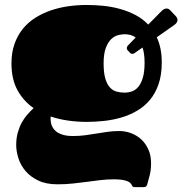

<svg xmlns="http://www.w3.org/2000/svg" viewBox="-20 -537 731 769"><path d="M327.1 -48.8Q290 -48.8 253.4 -54Q216.8 -59.1 183.1 -70.3Q182.6 -67.9 182.6 -65.7Q182.6 -63.5 182.6 -61Q182.6 -46.4 187.5 -33.9Q192.4 -21.5 202.9 -12.2Q213.4 -2.9 230.5 2.4Q247.6 7.8 272 7.8Q298.8 7.8 321.8 4.6Q344.7 1.5 366.7 -2.2Q388.7 -5.9 410.9 -9Q433.1 -12.2 458 -12.2Q481.9 -12.2 504.9 -3.7Q527.8 4.9 545.7 21.2Q563.5 37.6 574.2 61.5Q585 85.4 585 116.2Q585 143.6 579.8 164.1Q574.7 184.6 569.3 203.1Q568.4 205.6 565.7 209Q563 212.4 555.7 212.4H519.5Q512.7 212.4 510.7 209.2Q508.8 206.1 507.8 204.1Q498.5 181.2 436 181.2Q409.2 181.2 382.8 184.3Q356.4 187.5 329.1 191.2Q301.8 194.8 272.2 198Q242.7 201.2 210 201.2Q164.6 201.2 133.1 186Q101.6 170.9 82 147.7Q62.5 124.5 53.7 96.7Q44.9 68.8 44.9 43.9Q44.9 17.1 51 -5.1Q57.1 -27.3 66.9 -45.4Q76.7 -63.5 89.4 -77.9Q102.1 -92.3 114.7 -104Q74.7 -131.3 50.3 -175.3Q25.9 -219.2 25.9 -283.2Q25.9 -326.7 38.1 -361.1Q50.3 -395.5 71.5 -421.6Q92.8 -447.8 121.6 -465.8Q150.4 -483.9 183.8 -495.4Q217.3 -506.8 253.9 -512Q290.5 -517.1 327.1 -517.1Q359.9 -517.1 394 -513.7Q428.2 -510.3 460.7 -501.2Q493.2 -492.2 522.2 -477.1Q551.3 -461.9 573.7 -438.5L627 -492.7Q632.3 -498 637.5 -500.5Q642.6 -502.9 647 -502.9Q654.8 -502.9 661.1 -496.6L685.1 -471.2Q690.9 -464.4 690.9 -457Q690.9 -446.3 678.7 -437.5L607.9 -387.7Q617.7 -366.7 622.8 -341.8Q627.9 -316.9 627.9 -287.1Q627.9 -237.3 615.2 -200.2Q602.5 -163.1 580.3 -136.7Q558.1 -110.4 528.8 -93.3Q499.5 -76.2 466.1 -66.4Q432.6 -56.6 397 -52.7Q361.3 -48.8 327.1 -48.8ZM490.2 -336.9Q487.8 -339.4 487.8 -344.2Q487.8 -350.1 492.2 -354.5L523.4 -386.7Q513.7 -394 502.2 -397Q490.7 -399.9 479 -399.9Q467.3 -399.9 452.9 -396.2Q438.5 -392.6 425.5 -380.4Q412.6 -368.2 403.8 -345Q395 -321.8 395 -283.2Q395 -244.6 402.1 -221.4Q409.2 -198.2 420.9 -186Q432.6 -173.8 447.8 -169.9Q462.9 -166 479 -166Q494.1 -166 508.8 -171.1Q523.4 -176.3 534.4 -189.7Q545.4 -203.1 552.2 -226.3Q559.1 -249.5 559.1 -286.1Q559.1 -322.8 550.8 -346.7L518.1 -323.7Q514.2 -321.3 510.3 -321.3Q503.9 -321.3 500 -326.2Z"/></svg>

Font: Fascinate Cyrillic
Style: Regular
Weight: 900
Designer: Denis Ignatov
Foundry: Astigmatic (AOETI)
Version: Version 1.00 November 30, 2018, initial release